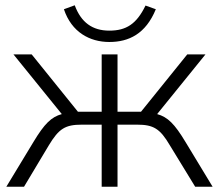

<svg xmlns="http://www.w3.org/2000/svg" viewBox="-20 -707 829 727"><path d="M107 -170 4 0H71L165 -157C203 -220 227 -235 290 -235H365V0H425V-235H499C561 -235 586 -220 623 -157L719 0H785L682 -170C641 -238 615 -264 575 -275L758 -501H689L514 -284H425V-501H365V-284H275L100 -501H31L214 -275C174 -264 148 -238 107 -170ZM394 -548C468 -548 532 -579 570 -672L531 -686C497 -616 458 -591 394 -591C330 -591 287 -622 263 -687L222 -672C251 -585 320 -548 394 -548Z"/></svg>

Font: Poppy and Pepper Light
Style: Regular
Weight: 300
Designer: Thy Ha
Foundry: Thy Ha
Version: Version 0.001;Glyphs 3.2 (3227)